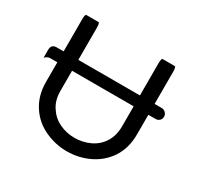

<svg xmlns="http://www.w3.org/2000/svg" viewBox="-148 -845 1055 1028"><g transform="rotate(30 380.0 -331.5)"><path d="M739.3 -410.2Q739.3 -395.5 729.5 -386.2Q719.7 -377 705.1 -377H661.1V-255.9Q661.1 -169.9 620.1 -108.4Q580.1 -49.8 516.1 -19.5Q452.1 10.7 379.9 10.7Q309.6 10.7 246.1 -18.6Q178.7 -48.8 138.7 -110.4Q98.6 -171.9 98.6 -255.9V-377H54.7Q38.1 -377 22.5 -361.3Q22.5 -377 22.5 -409.2Q22.5 -444.3 54.7 -444.3H98.6V-641.6Q98.6 -673.8 106.4 -673.8H181.6Q189.5 -673.8 189.5 -641.6V-444.3H570.3V-641.6Q570.3 -673.8 578.1 -673.8Q578.1 -673.8 653.3 -673.8Q661.1 -673.8 661.1 -641.6V-444.3H705.1Q718.8 -444.3 729 -434.1Q739.3 -423.8 739.3 -410.2ZM570.3 -377H189.5V-252.9Q189.5 -193.4 216.8 -154.3Q242.2 -114.3 285.6 -93.3Q329.1 -72.3 379.9 -72.3Q429.7 -72.3 473.6 -92.8Q519.5 -114.3 544.9 -155.8Q570.3 -197.3 570.3 -252.9Z"/></g></svg>

Font: YuPearl-Regular
Style: Regular
Weight: 400
Designer: Max Yao
Foundry: Max-Everyday
Version: Version 1.011; ttfautohint (v1.8.3)